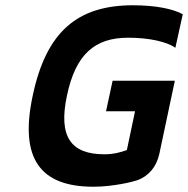

<svg xmlns="http://www.w3.org/2000/svg" viewBox="-20 -699 713 728"><path d="M645 -518 673 -645C637 -665 571 -679 484 -679C273 -679 155 -578 104 -336C53 -98 132 9 334 9C410 9 485 -10 502 -16C544 -32 573 -66 584 -115L643 -393H407L382 -277H492L461 -130C439 -122 411 -114 376 -114C250 -114 200 -179 234 -337C267 -494 340 -556 466 -556C545 -556 612 -541 645 -518Z"/></svg>

Font: LT Wave Mono Bold
Style: Italic
Weight: 700
Designer: Daniel Lyons
Version: Version 2.5 (Glyphs App)